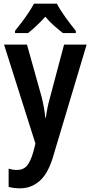

<svg xmlns="http://www.w3.org/2000/svg" viewBox="-20 -786 494 1046"><path d="M2 -543H127L207 -257Q221 -201 227 -145H230Q236 -197 253 -257L329 -543H452L267 75Q240 162 194.5 201Q149 240 90 240Q72 240 56.5 238Q41 236 27 232V133Q37 136 48.5 138Q60 140 72 140Q107 140 127 116.5Q147 93 162 40L173 -4ZM290 -766Q307 -733 336.5 -692Q366 -651 393 -618V-606H322Q301 -623 275 -645.5Q249 -668 227 -695Q203 -668 177.5 -644.5Q152 -621 133 -606H62V-618Q79 -639 99 -665.5Q119 -692 136.5 -718.5Q154 -745 165 -766Z"/></svg>

Font: Noto Sans Sinhala Condensed SemiBold
Style: Regular
Weight: 600
Width: 3
Designer: Jelle Bosma - Monotype Design Team
Foundry: Monotype Imaging Inc.
Version: Version 2.006; ttfautohint (v1.8.4.7-5d5b)